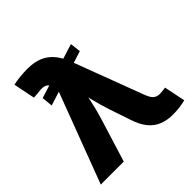

<svg xmlns="http://www.w3.org/2000/svg" viewBox="-194 -891 1056 1056"><g transform="rotate(-45 334.0 -363.5)"><path d="M124.5 -498.5 118.2 -562.5 438 -662.6 445.3 -600.6ZM7.8 0 210.4 -536.6 205.1 -556.2Q200.2 -578.1 190.2 -589.1Q180.2 -600.1 163.1 -602.5Q146 -605 119.6 -600.6L85.9 -598.1L60.5 -724.1Q83 -729.5 113.5 -732.7Q144 -735.8 173.8 -735.8Q222.7 -735.8 259.8 -721.2Q296.9 -706.5 324.5 -674.8Q352.1 -643.1 371.6 -591.3L528.8 -174.3Q537.6 -151.9 548.6 -139.9Q559.6 -127.9 574.5 -124.5Q589.4 -121.1 609.4 -124L634.8 -127L660.2 -3.4Q641.1 2 614.5 5.4Q587.9 8.8 561 8.8Q515.1 8.8 479.5 -5.9Q443.8 -20.5 418 -52.5Q392.1 -84.5 375.5 -136.2L334.5 -257.3Q317.4 -309.6 304.2 -362.8Q291 -416 277.8 -474.6H316.9Q304.2 -416.5 293.2 -363.3Q282.2 -310.1 266.1 -257.3L186.5 0Z"/></g></svg>

Font: Inter 20pt ExtraBold
Style: Regular
Weight: 800
Version: Version 4.001;git-66647c0bb